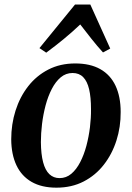

<svg xmlns="http://www.w3.org/2000/svg" viewBox="-20 -832 594 864"><path d="M318.5 -546.5Q386 -546.5 431.5 -520.8Q477 -495 500 -446Q523 -397 523 -328Q523.5 -261 504 -199.8Q484.5 -138.5 447.2 -90.8Q410 -43 356.2 -15.2Q302.5 12.5 234 12.5Q167.5 12.5 122.2 -13.5Q77 -39.5 54 -88.2Q31 -137 30.5 -205Q30.5 -273 50 -334.5Q69.5 -396 106.8 -443.8Q144 -491.5 197.5 -519Q251 -546.5 318.5 -546.5ZM306.5 -503.5Q276.5 -503.5 253.2 -484Q230 -464.5 213 -431.5Q196 -398.5 185.2 -358Q174.5 -317.5 169.2 -274.5Q164 -231.5 164 -192.5Q164.5 -138 174 -102Q183.5 -66 202.2 -48.2Q221 -30.5 248 -30.5Q278 -30.5 301 -50Q324 -69.5 341 -102.5Q358 -135.5 368.8 -176Q379.5 -216.5 384.8 -259.2Q390 -302 389.5 -341Q389.5 -394.5 381 -430.5Q372.5 -466.5 354.2 -485Q336 -503.5 306.5 -503.5ZM188 -595 157.5 -615.5 317.5 -811.5H386.5L476 -613.5L443.5 -596Q417.5 -624.5 392.2 -656.5Q367 -688.5 341 -722Q307 -689.5 268.2 -657.5Q229.5 -625.5 188 -595Z"/></svg>

Font: Merriweather 72pt SemiBold
Style: Italic
Weight: 600
Italic angle: -7.8°
Version: Version 2.101